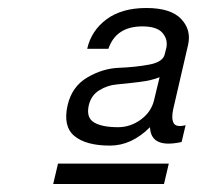

<svg xmlns="http://www.w3.org/2000/svg" viewBox="-20 -763 492 480"><path d="M402 -354 390 -303H113L125 -354ZM444 -450 434 -408Q357 -391 355 -445Q309 -399 255 -399Q195 -399 166 -423Q137 -447 149 -500Q160 -547 198.5 -569.5Q237 -592 277.5 -593.5Q318 -595 353 -601.5Q388 -608 392 -628L396 -644Q400 -665 386 -681Q372 -697 336 -697Q270 -697 251 -641H198Q208 -686 246 -714.5Q284 -743 346 -743Q407 -743 433 -715.5Q459 -688 450 -650L413 -490Q408 -467 414 -455.5Q420 -444 444 -450ZM365 -512 379 -570Q360 -562 328 -558Q296 -554 272.5 -552Q249 -550 228.5 -537.5Q208 -525 202 -500Q195 -469 215 -457Q235 -445 275 -445Q306 -445 332 -464Q358 -483 365 -512Z"/></svg>

Font: Miedinger
Style: Italic
Weight: 400
Italic angle: -13°
Version: Version 001.000